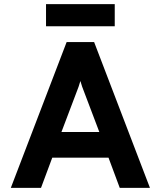

<svg xmlns="http://www.w3.org/2000/svg" viewBox="-20 -902 772 922"><path d="M531 -882V-776H201V-882ZM32 0 300 -700H432L700 0H555L501 -145H231L177 0ZM275 -268H457L388 -450Q372 -490 366 -513Q360 -490 344 -450Z"/></svg>

Font: ReCut ExtraBold
Style: Regular
Weight: 800
Designer: Giant Group (for alternate capitals set)
Version: Version 2.002;FEAKit 1.0